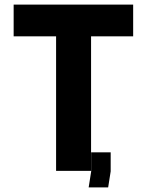

<svg xmlns="http://www.w3.org/2000/svg" viewBox="-20 -745 640 837"><path d="M224.5 -586.5H39.5V-725H560.5V-586.5H377V0H224.5ZM462.5 -81V2L451.5 72H366.5L377.5 2V-81Z"/></svg>

Font: JuliaMono ExtraBold
Style: Regular
Weight: 800
Monospace: yes
Designer: cormullion
Foundry: corm
Version: Version 0.055; ttfautohint (v1.8.4)